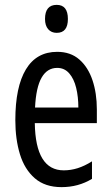

<svg xmlns="http://www.w3.org/2000/svg" viewBox="-20 -759 458 789"><path d="M215 -546Q270 -546 306 -514.5Q342 -483 360 -429.5Q378 -376 378 -309V-253H123Q126 -59 242 -59Q271 -59 299.5 -68Q328 -77 358 -96V-24Q302 10 233 10Q165 10 123 -26.5Q81 -63 62 -125Q43 -187 43 -265Q43 -402 86.5 -474Q130 -546 215 -546ZM215 -480Q174 -480 151 -440Q128 -400 124 -317H302Q302 -361 293 -398Q284 -435 264.5 -457.5Q245 -480 215 -480ZM213 -739Q259 -739 259 -681Q259 -624 213 -624Q191 -624 178 -639Q165 -654 165 -681Q165 -739 213 -739Z"/></svg>

Font: Noto Sans ExtraCondensed
Style: Regular
Weight: 400
Width: 2
Designer: Monotype Design Team
Foundry: Monotype Imaging Inc.
Version: Version 2.013; ttfautohint (v1.8.4.7-5d5b)